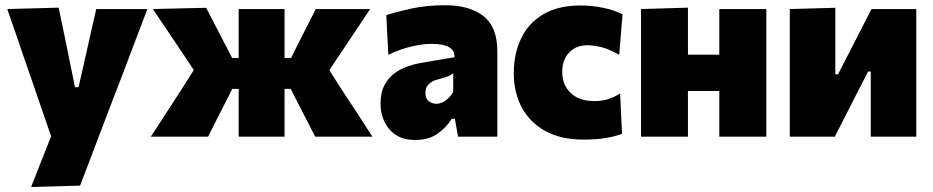

<svg xmlns="http://www.w3.org/2000/svg" viewBox="-20 -536 3660 753"><path d="M102 197.5Q121 149 141 98.2Q161 47.5 180.5 -1.5Q164 -49 147.5 -96.8Q131 -144.5 115.5 -190.5L84 -281Q66 -334.5 46.5 -391Q27 -447 8.5 -500.5L210 -506Q220 -457 230 -410.5Q239.5 -364 249.5 -315L274 -194H288L315.5 -314.5Q326 -362 336.2 -407.8Q346.5 -453.5 357.5 -500.5H558Q542.5 -460.5 528.5 -423Q514 -385 497 -340Q479.5 -294.5 456 -232L402 -91.5Q366 4 340.2 71Q314.5 138 294 192Z M571.5 0Q601.5 -46 632 -93Q662 -139.5 692 -185.5L740 -261.5L702 -318.5Q671.5 -364 641 -409.5Q610.5 -454.5 579.5 -500.5L788.5 -505.5L854.5 -378L890.5 -308.5H916V-500.5H1096V-308.5H1121.5L1155.5 -376.5Q1171.5 -407.5 1187 -438.5Q1202.5 -469.5 1218.5 -500.5H1431.5Q1401 -454.5 1371 -409.5Q1340.5 -364.5 1310 -318.5L1271.5 -261L1319 -186.5Q1349 -140.5 1380 -93.5Q1410.5 -46 1440.5 0H1216Q1200.5 -29.5 1186.5 -58Q1172 -86 1157 -115L1120 -187.5H1096V0H916V-187.5H891L854 -114.5Q839.5 -86 825 -57.5Q810.5 -29 796 0Z M1609 13Q1543 13 1507.8 -28Q1472.5 -69 1472.5 -130Q1472.5 -173.5 1488 -202.2Q1503.5 -231 1527.8 -248.8Q1552 -266.5 1579 -275.8Q1606 -285 1629 -289L1762.5 -311.5Q1765 -364 1672.5 -364Q1638 -364 1593 -353.5Q1548 -343 1503 -321L1495 -476.5Q1532.5 -489 1592.5 -502.2Q1652.5 -515.5 1725.5 -515.5Q1822 -515.5 1876.2 -472.8Q1930.5 -430 1930.5 -334V0H1776.5L1764 -70H1751.5Q1732 -37.5 1696.8 -12.2Q1661.5 13 1609 13ZM1691.5 -129Q1710 -129 1727.5 -141.8Q1745 -154.5 1757.5 -175.5V-249Q1750 -242 1737.5 -236.8Q1725 -231.5 1693.5 -223.5Q1674.5 -218.5 1661.5 -206Q1648.5 -193.5 1648.5 -171.5Q1648.5 -148.5 1662 -138.8Q1675.5 -129 1691.5 -129Z M2267.5 11.5Q2180 11.5 2119.2 -22Q2058.5 -55.5 2026.8 -114Q1995 -172.5 1995 -249Q1995 -325.5 2023.8 -385.5Q2052.5 -445.5 2110.8 -480Q2169 -514.5 2257.5 -514.5Q2302.5 -514.5 2346.5 -505.2Q2390.5 -496 2421.5 -479.5L2408.5 -321Q2365.5 -345.5 2335 -352Q2304.5 -358.5 2284.5 -358.5Q2239.5 -358.5 2212.2 -330.2Q2185 -302 2185 -254.5Q2185 -203 2218.2 -171.2Q2251.5 -139.5 2312 -139.5Q2366.5 -139.5 2412 -169.5L2419.5 -11Q2392.5 -1 2356 5.2Q2319.5 11.5 2267.5 11.5Z M2494 0V-500.5L2678 -506V-321.5H2801V-500.5H2985.5V0H2801V-179H2678V0Z M3077.5 0V-500.5L3256 -505.5V-244.5H3266.5L3324 -356Q3342.5 -392 3361 -428.5Q3379.5 -465 3398 -500.5H3573.5V0H3395V-255.5H3384.5L3328.5 -146Q3310 -109.5 3291.2 -72.8Q3272.5 -36 3254 0Z"/></svg>

Font: Heraclito ExtraBold
Style: Regular
Weight: 800
Designer: Kostas Bartsokas (font) & Cristiano Sobral (main changes)
Foundry: Kostas Bartsokas (font) & Cristiano Sobral (main changes)
Version: Version 1.00;July 8, 2020;FontCreator 13.0.0.2655 64-bit